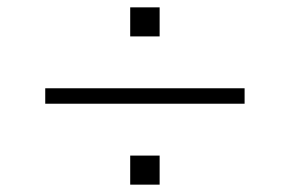

<svg xmlns="http://www.w3.org/2000/svg" viewBox="-20 -547 788 522"><path d="M103 -265V-307H645V-265ZM334 -45V-124H414V-45ZM334 -448V-527H414V-448Z"/></svg>

Font: Nunito Sans 10pt Expanded ExtraLight
Style: Regular
Weight: 250
Width: 7
Designer: Vernon Adams
Foundry: Vernon Adams
Version: Version 3.101;gftools[0.9.27]